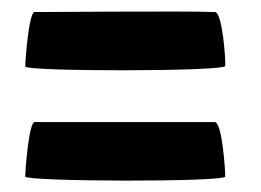

<svg xmlns="http://www.w3.org/2000/svg" viewBox="-20 -501 455 335"><path d="M24 -193C24 -184 373 -183 373 -193C373 -203 368 -286 355 -288H40C30 -285 24 -202 24 -193ZM24 -385C24 -376 373 -376 373 -386C374 -396 368 -480 355 -480C301 -482 94 -480 40 -480C30 -477 24 -394 24 -385Z"/></svg>

Font: Ampere
Style: SCUltCnd
Weight: 400
Version: Version 1